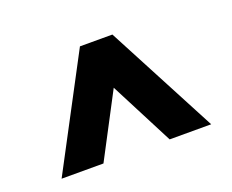

<svg xmlns="http://www.w3.org/2000/svg" viewBox="-68 -862 673 556"><g transform="rotate(-20 268.5 -584.0)"><path d="M219 -755H319L499 -413H371L270 -609L167 -413H38Z"/></g></svg>

Font: BLUETTI 2.0 Medium
Style: Italic
Weight: 500
Designer: Stijn de Vries
Foundry: tokotype
Version: Version 2.005;October 31, 2023;FontCreator 14.0.0.2814 64-bi